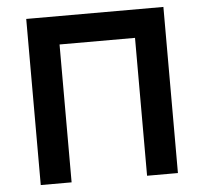

<svg xmlns="http://www.w3.org/2000/svg" viewBox="-51 -753 855 806"><g transform="rotate(-5 377.0 -350.0)"><path d="M88.5 0V-700H666.5V0H536.5V-581H218.5V0Z"/></g></svg>

Font: Geologica Roman Medium
Style: Regular
Weight: 500
Designer: Sindre Bremnes, Frode Helland
Foundry: Monokrom Skriftforlag AS
Version: Version 1.010;gftools[0.9.28]